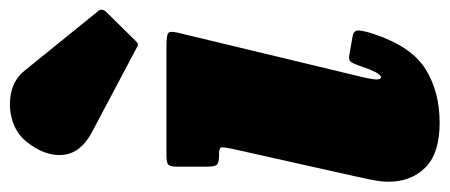

<svg xmlns="http://www.w3.org/2000/svg" viewBox="-281 -595 897 383"><g transform="rotate(-90 167.5 -403.5)"><path d="M292 -490 204.5 -126Q203.5 -121.5 202 -113.2Q200.5 -105 200.5 -101Q200.5 -92 205 -92Q213.5 -92 228 -135.5Q233 -150 236.8 -153.5Q240.5 -157 250.5 -155L287 -148.5Q299.5 -146.5 298 -134.2Q296.5 -122 291 -106Q266.5 -31.5 221.2 -3.2Q176 25 114.5 25Q53 25 24.8 -3.5Q-3.5 -32 -3.5 -77Q-3.5 -91.5 0.2 -110Q4 -128.5 6.5 -140L61.5 -386Q65.5 -404.5 65 -409.8Q64.5 -415 53 -415H50Q34.5 -415 30.5 -419.2Q26.5 -423.5 26.5 -440V-499Q26.5 -513.5 31.2 -516.8Q36 -520 50 -520H266Q291 -520 294.2 -515.2Q297.5 -510.5 292 -490ZM77 -800Q93.5 -820 120.2 -827.8Q147 -835.5 174 -829.8Q201 -824 218 -803L335 -658.5Q344 -649.5 335.5 -640.5L278.5 -582.5Q274.5 -578 271.8 -577Q269 -576 263.5 -579.5L95.5 -668.5Q53 -691 50 -727Q47 -763 77 -800Z"/></g></svg>

Font: Besley* Condensed Fatface
Style: Italic
Weight: 900
Width: 3
Italic angle: -13°
Designer: Owen Earl
Foundry: indestructible type*
Version: Version 3.000; ttfautohint (v1.8.3)